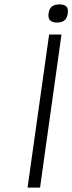

<svg xmlns="http://www.w3.org/2000/svg" viewBox="-20 -858 331 878"><path d="M204.6 -700.2H261.2L163.1 0H106ZM290 -796.9Q287.1 -775.4 275.1 -765.1Q263.2 -754.9 240.2 -754.9Q196.3 -754.9 202.1 -796.9Q205.1 -818.4 217 -828.1Q229 -837.9 252 -837.9Q274.9 -837.9 283.9 -827.9Q293 -817.9 290 -796.9Z"/></svg>

Font: Fivo Sans Light
Style: Regular
Weight: 300
Designer: Alexander Slobzheninov
Foundry: Alexander Slobzheninov
Version: 1.0